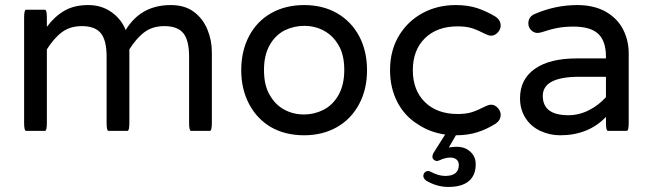

<svg xmlns="http://www.w3.org/2000/svg" viewBox="-20 -529 2600 766"><path d="M825.2 -320.3V-39.1Q825.2 -6.8 817.4 -6.8H742.2Q734.4 -6.8 734.4 -39.1V-302.7Q734.4 -368.2 711.4 -396.5Q688.5 -424.8 635.7 -424.8Q588.9 -424.8 556.6 -400.9Q524.4 -377 496.1 -332V-39.1Q496.1 -6.8 488.3 -6.8Q488.3 -6.8 413.1 -6.8Q405.3 -6.8 405.3 -39.1V-302.7Q405.3 -368.2 382.3 -396.5Q359.4 -424.8 306.6 -424.8Q259.8 -424.8 227.5 -400.9Q195.3 -377 167 -332V-39.1Q167 -6.8 159.2 -6.8Q159.2 -6.8 84 -6.8Q76.2 -6.8 76.2 -39.1V-458Q76.2 -490.2 84 -490.2Q84 -490.2 159.2 -490.2Q167 -490.2 167 -458V-421.9Q197.3 -462.9 236.3 -485.8Q275.4 -508.8 332 -508.8Q384.8 -508.8 424.3 -481Q463.9 -453.1 481.4 -409.2Q542 -508.8 661.1 -508.8Q717.8 -508.8 753.9 -481.4Q789.1 -455.1 807.1 -412.1Q825.2 -369.1 825.2 -320.3Z M1061.5 -21.5Q1004.9 -54.7 973.6 -114.3Q942.4 -173.8 942.4 -249Q942.4 -325.2 973.6 -384.8Q1004.9 -444.3 1062 -476.6Q1119.1 -508.8 1193.4 -508.8Q1267.6 -508.8 1324.2 -476.6Q1381.8 -443.4 1413.1 -384.3Q1444.3 -325.2 1444.3 -249Q1444.3 -172.9 1413.1 -114.3Q1380.9 -53.7 1323.7 -21.5Q1266.6 10.7 1193.4 10.7Q1118.2 10.7 1061.5 -21.5ZM1270.5 -90.8Q1308.6 -110.4 1331.1 -150.9Q1353.5 -191.4 1353.5 -250Q1353.5 -311.5 1330.1 -349.6Q1308.6 -386.7 1272.9 -406.2Q1237.3 -425.8 1193.4 -425.8Q1153.3 -425.8 1116.2 -408.2Q1078.1 -388.7 1055.7 -348.6Q1033.2 -308.6 1033.2 -250Q1033.2 -187.5 1056.6 -149.4Q1078.1 -111.3 1113.8 -91.8Q1149.4 -72.3 1193.4 -72.3Q1233.4 -72.3 1270.5 -90.8Z M1977.5 -71.3Q1977.5 -49.8 1958 -36.1Q1922.9 -13.7 1884.8 -1.5Q1846.7 10.7 1798.8 10.7L1770.5 59.6Q1785.2 56.6 1801.8 56.6Q1835 56.6 1856.4 76.2Q1877.9 95.7 1877.9 126Q1877.9 170.9 1850.1 193.8Q1822.3 216.8 1768.6 216.8Q1722.7 216.8 1679.7 191.4Q1668.9 181.6 1668.9 173.8Q1668.9 165 1674.3 159.2Q1679.7 153.3 1688.5 153.3Q1692.4 153.3 1698.2 156.2Q1729.5 172.9 1755.9 172.9Q1810.5 172.9 1810.5 128.9Q1810.5 115.2 1801.3 107.4Q1792 99.6 1776.4 99.6Q1756.8 99.6 1733.4 110.4Q1727.5 113.3 1723.6 113.3Q1716.8 113.3 1710.9 108.4Q1705.1 103.5 1705.1 96.7Q1705.1 88.9 1709 82L1755.9 7.8Q1694.3 -1 1645.5 -34.2Q1593.8 -66.4 1564.9 -122.6Q1536.1 -178.7 1536.1 -249Q1536.1 -328.1 1572.3 -387.7Q1607.4 -445.3 1666.5 -477.1Q1725.6 -508.8 1797.9 -508.8Q1846.7 -508.8 1883.8 -496.6Q1920.9 -484.4 1958 -461.9Q1977.5 -448.2 1977.5 -426.8Q1977.5 -412.1 1965.8 -399.4Q1954.1 -386.7 1939.5 -386.7Q1929.7 -386.7 1918 -392.6Q1883.8 -410.2 1861.3 -417Q1838.9 -423.8 1805.7 -423.8Q1723.6 -423.8 1675.3 -376.5Q1627 -329.1 1627 -249Q1627 -168.9 1675.3 -121.6Q1723.6 -74.2 1805.7 -74.2Q1838.9 -74.2 1861.3 -81.1Q1883.8 -87.9 1918 -105.5Q1929.7 -111.3 1939.5 -111.3Q1954.1 -111.3 1965.8 -98.6Q1977.5 -85.9 1977.5 -71.3Z M2135.7 -6.8Q2097.7 -24.4 2076.2 -58.6Q2054.7 -92.8 2054.7 -136.7Q2054.7 -212.9 2113.8 -254.4Q2172.9 -295.9 2280.3 -295.9H2397.5V-302.7Q2397.5 -365.2 2366.7 -394Q2335.9 -422.9 2267.6 -422.9Q2232.4 -422.9 2204.1 -417.5Q2175.8 -412.1 2137.7 -399.4L2125 -397.5Q2110.4 -397.5 2099.1 -408.7Q2087.9 -419.9 2087.9 -435.5Q2087.9 -462.9 2114.3 -473.6Q2196.3 -508.8 2283.2 -508.8Q2350.6 -508.8 2398.4 -481.4Q2443.4 -455.1 2465.8 -411.6Q2488.3 -368.2 2488.3 -315.4V-39.1Q2488.3 -6.8 2480.5 -6.8H2405.3Q2397.5 -6.8 2397.5 -39.1V-62.5Q2327.1 10.7 2214.8 10.7Q2172.9 10.7 2135.7 -6.8ZM2397.5 -141.6V-222.7H2292Q2145.5 -222.7 2145.5 -146.5Q2145.5 -69.3 2248 -69.3Q2290 -69.3 2329.6 -89.4Q2369.1 -109.4 2397.5 -141.6Z"/></svg>

Font: YuPearl-Regular
Style: Regular
Weight: 400
Designer: Max Yao
Foundry: Max-Everyday
Version: Version 1.011; ttfautohint (v1.8.3)